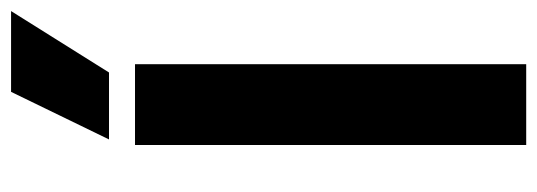

<svg xmlns="http://www.w3.org/2000/svg" viewBox="-332 -639 971 347"><g transform="rotate(-90 153.5 -465.5)"><path d="M196 -754H75L161 -931H307ZM211 0H65V-707H211Z"/></g></svg>

Font: Hind Kochi
Style: Bold
Weight: 700
Designer: Dhruvi Tolia
Foundry: Indian Type Foundry
Version: Version 0.702;PS 1.0;hotconv 1.0.81;makeotf.lib2.5.63406